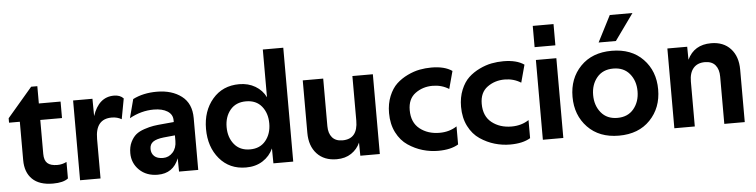

<svg xmlns="http://www.w3.org/2000/svg" viewBox="-46 -967 4750 1206"><g transform="rotate(-5 2329.0 -364.0)"><path d="M202 -503H339V-399H202V-185Q202 -144 222 -126Q242 -108 285 -108Q315 -108 343 -122V-18Q313 6 247 6Q161 6 117 -37Q73 -80 73 -157V-399H5V-427L163 -612H202Z M712 -359Q685 -375 650 -375Q547 -375 547 -249V0H418V-503H540L541 -394Q580 -511 676 -511Q715 -511 736 -488Z M876 -157Q876 -129 894.5 -111.5Q913 -94 950 -94Q986 -94 1011 -121.5Q1036 -149 1036 -194V-229L965 -222Q919 -217 897.5 -202Q876 -187 876 -157ZM1163 -327V0H1042L1041 -84Q1005 8 908 8Q836 8 791.5 -35.5Q747 -79 747 -142Q747 -182 761.5 -211.5Q776 -241 796 -257.5Q816 -274 849 -285Q882 -296 907.5 -300Q933 -304 970 -307L1036 -313V-324Q1036 -361 1003.5 -381.5Q971 -402 917 -402Q838 -402 764 -361L795 -479Q860 -512 946 -512Q1041 -512 1102 -465.5Q1163 -419 1163 -327Z M1499 -100Q1562 -100 1597.5 -143.5Q1633 -187 1633 -252Q1633 -317 1598 -360Q1563 -403 1499 -403Q1435 -403 1399.5 -360Q1364 -317 1364 -252Q1364 -187 1399.5 -143.5Q1435 -100 1499 -100ZM1636 -94Q1614 -46 1569.5 -17.5Q1525 11 1464 11Q1360 11 1297 -63.5Q1234 -138 1234 -252Q1234 -365 1297.5 -439.5Q1361 -514 1466 -514Q1523 -514 1567 -488Q1611 -462 1633 -417V-718H1762V0H1637Z M2308 -503V0H2185L2184 -83Q2166 -42 2128 -16.5Q2090 9 2036 9Q1957 9 1911.5 -40Q1866 -89 1866 -172V-503H1995V-203Q1995 -158 2017 -132Q2039 -106 2082 -106Q2179 -106 2179 -222V-503Z M2778 -369Q2732 -398 2675 -398Q2613 -398 2566 -363.5Q2519 -329 2519 -258Q2519 -180 2569.5 -140Q2620 -100 2694 -100Q2756 -100 2803 -131V-17Q2755 12 2675 12Q2626 12 2578 -2Q2530 -16 2486 -45.5Q2442 -75 2415 -128Q2388 -181 2388 -251Q2388 -310 2407.5 -357.5Q2427 -405 2457 -433Q2487 -461 2526.5 -480Q2566 -499 2603 -506Q2640 -513 2677 -513Q2761 -513 2808 -480Z M3232 -369Q3186 -398 3129 -398Q3067 -398 3020 -363.5Q2973 -329 2973 -258Q2973 -180 3023.5 -140Q3074 -100 3148 -100Q3210 -100 3257 -131V-17Q3209 12 3129 12Q3080 12 3032 -2Q2984 -16 2940 -45.5Q2896 -75 2869 -128Q2842 -181 2842 -251Q2842 -310 2861.5 -357.5Q2881 -405 2911 -433Q2941 -461 2980.5 -480Q3020 -499 3057 -506Q3094 -513 3131 -513Q3215 -513 3262 -480Z M3336 0V-503H3465V0ZM3335 -584V-718H3466V-584Z M3847 -578H3738L3823 -744H3966ZM3918 -362.5Q3881 -407 3815 -407Q3749 -407 3712 -362.5Q3675 -318 3675 -252Q3675 -186 3712 -141Q3749 -96 3815 -96Q3881 -96 3918 -141Q3955 -186 3955 -252Q3955 -318 3918 -362.5ZM3618 -443.5Q3691 -519 3815 -519Q3939 -519 4012 -443.5Q4085 -368 4085 -252Q4085 -136 4012 -60Q3939 16 3815 16Q3691 16 3618 -60Q3545 -136 3545 -252Q3545 -368 3618 -443.5Z M4480 -298Q4480 -344 4458 -370.5Q4436 -397 4392 -397Q4345 -397 4319.5 -367.5Q4294 -338 4294 -283V0H4165V-503H4290L4291 -421Q4334 -512 4441 -512Q4519 -512 4564 -463Q4609 -414 4609 -331V0H4480Z"/></g></svg>

Font: Techna Sans
Style: Regular
Weight: 400
Designer: Carl Enlund
Version: Version 1.003